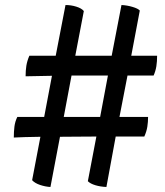

<svg xmlns="http://www.w3.org/2000/svg" viewBox="-20 -736 656 765"><path d="M181 9Q161 8 140 1Q119 -6 108 -18L141 -191Q71 -190 35 -188Q35 -211 37.5 -231.5Q40 -252 49 -270H156L187 -434Q126 -433 82 -432Q82 -455 85 -474Q88 -493 97 -514H202L241 -716Q263 -716 284 -709.5Q305 -703 314 -692L280 -514H425L464 -716Q486 -715 508 -708.5Q530 -702 537 -694L503 -514H606Q606 -491 603 -472Q600 -453 592 -435H512H488L456 -270H570Q570 -250 567 -231Q564 -212 555 -192H461H441L404 9Q380 8 360 2Q340 -4 330 -14L364 -192Q322 -192 286 -191.5Q250 -191 219 -191ZM234 -270H379L410 -435Q369 -435 333 -435Q297 -435 265 -435Z"/></svg>

Font: Vollkorn ExtraBold
Style: Italic
Weight: 800
Italic angle: -11°
Designer: Friedrich Althausen
Foundry: Friedrich Althausen
Version: Version 5.000; ttfautohint (v1.8.3)